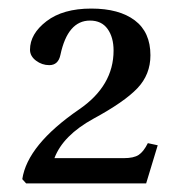

<svg xmlns="http://www.w3.org/2000/svg" viewBox="-20 -700 420 448"><path d="M32 -282Q44 -362 165 -445Q245 -500 245 -582Q245 -613 231 -632.5Q217 -652 190 -652Q138 -652 121 -572Q116 -548 95 -548Q78 -548 64 -558.5Q50 -569 50 -584Q50 -621 88.5 -650.5Q127 -680 193 -680Q258 -680 294.5 -652.5Q331 -625 331 -571Q331 -526 300.5 -494Q270 -462 198 -423Q127 -384 107 -331H269Q292 -331 303.5 -338.5Q315 -346 325 -366L348 -361L321 -272H41Z"/></svg>

Font: Linguistics Pro
Style: Regular
Weight: 400
Designer: Stefan Peev, Context Ltd
Foundry: Stefan Peev, Context Ltd
Version: Version 001.000